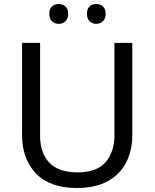

<svg xmlns="http://www.w3.org/2000/svg" viewBox="-20 -928 771 958"><path d="M640 -252Q640 -178 610 -118.5Q580 -59 518.5 -24.5Q457 10 362 10Q229 10 159.5 -62.5Q90 -135 90 -254V-714H180V-251Q180 -164 226.5 -116Q273 -68 367 -68Q464 -68 507.5 -119.5Q551 -171 551 -252V-714H640ZM226 -859Q226 -885 240 -896.5Q254 -908 273 -908Q292 -908 306 -896.5Q320 -885 320 -859Q320 -834 306 -821.5Q292 -809 273 -809Q254 -809 240 -821.5Q226 -834 226 -859ZM414 -859Q414 -885 427.5 -896.5Q441 -908 460 -908Q479 -908 493 -896.5Q507 -885 507 -859Q507 -834 493 -821.5Q479 -809 460 -809Q441 -809 427.5 -821.5Q414 -834 414 -859Z"/></svg>

Font: RS Noto Sans
Style: Regular
Weight: 400
Designer: Monotype Design Team
Foundry: Monotype Imaging Inc.
Version: Version 3.10